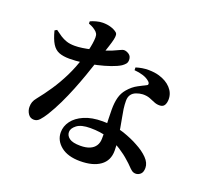

<svg xmlns="http://www.w3.org/2000/svg" viewBox="-144 -980 1289 1211"><g transform="rotate(20 500.0 -375.0)"><path d="M636.8 -597.5 636.3 -615.8Q679.4 -629.5 720.4 -629.1Q761.5 -628.8 791.7 -619.7Q842.7 -604.6 872.3 -572.5Q902 -540.5 902 -498.4Q902 -474.5 892.7 -458.6Q883.4 -442.7 859.2 -442.7Q839.6 -442.7 822.3 -450.3Q805.1 -457.9 785.4 -465.4Q765.7 -472.8 738 -472.3Q716.5 -471.2 695.1 -463Q673.8 -454.9 662.8 -438.6Q651.8 -422.3 651.9 -397.6Q651.9 -372.9 655.6 -343.8Q658.5 -323.8 664.6 -292.3Q670.6 -260.8 677 -223.8Q683.3 -186.8 687.9 -148.8Q692.5 -110.8 692.5 -77.1Q692.5 -10.6 643.8 24.3Q595.1 59.2 509 59.2Q426.4 59.2 379.9 21.6Q333.4 -16 333.4 -71Q333.4 -111.7 359.2 -146.8Q385.1 -182 435.6 -203.9Q486.1 -225.9 558.9 -225.9Q643.2 -225.9 703.4 -205.2Q763.6 -184.5 804.8 -161.2Q852.2 -136.3 882.1 -105.7Q912.1 -75 912.1 -41.6Q912.1 -12.2 897.7 0.7Q883.2 13.5 865.9 13.5Q850.9 13.5 839.6 5.1Q828.4 -3.2 815.3 -17.3Q802.3 -31.3 782.9 -47.8Q753.7 -74.8 713.9 -100.4Q674.1 -126 621.5 -142.7Q568.9 -159.4 500.5 -159.4Q439 -159.4 410.1 -137Q381.2 -114.6 381.2 -90.2Q381.2 -65.4 403.6 -49Q426 -32.5 478.1 -32.5Q515 -32.5 540.2 -43.1Q565.3 -53.6 578.4 -73.8Q591.5 -93.9 591.5 -122.5Q592.3 -149 590.6 -182.6Q588.9 -216.3 587.6 -251.1Q586.3 -285.8 586.3 -315.1Q586.3 -362.6 595.5 -396.7Q604.7 -430.8 626.8 -456.7Q656.1 -491.3 690 -508.7Q723.9 -526 747.2 -538.5Q751.2 -544.3 748.5 -551.3Q745.8 -558.3 737.8 -564.2Q721.6 -578.2 695.6 -586.6Q669.6 -594.9 636.8 -597.5ZM91 -669.4Q112.3 -653.3 131.7 -640.7Q151.2 -628 174 -620.4Q196.8 -612.8 228.9 -612.8Q253.1 -612.8 280.1 -616.9Q307.2 -621 331.6 -626.5Q356.1 -632 371.7 -635.7Q428.5 -651.2 460 -664.5Q491.5 -677.8 507.4 -685.9Q523.4 -694 531.2 -694Q548.6 -694 565.6 -682.2Q582.6 -670.3 582.6 -646.2Q582.6 -629.1 573.7 -618.9Q564.8 -608.6 552 -599.8Q528.9 -585.2 490.1 -571.7Q451.4 -558.1 405.4 -547.6Q359.3 -537.1 312.5 -531Q265.6 -524.9 225.4 -524.9Q183.5 -524.9 155.4 -535.8Q127.2 -546.8 108.9 -576.4Q90.5 -605.9 76.4 -660.7ZM265.8 -775.6V-790.4Q280 -797.4 303.3 -803.9Q326.7 -810.4 347.5 -810.4Q377.1 -810.4 401.4 -803Q425.7 -795.6 440.7 -783.5Q449.6 -777.6 450.8 -766Q452.1 -754.4 447.7 -734.6Q443.2 -714.7 433.3 -684.6Q423.5 -654.4 408.7 -609.7Q401.8 -589.3 389.4 -550.7Q377 -512.1 359.5 -462.9Q342.1 -413.6 320.4 -359.4Q298.7 -305.1 273.1 -251.7Q247.4 -198.3 219 -152.2Q200.3 -122.5 183.9 -104.6Q167.5 -86.6 146.3 -86.6Q121 -86.6 107 -107.7Q93 -128.7 93 -153.8Q93 -172.5 98.3 -187.3Q103.6 -202 117.5 -218.9Q152.9 -262.6 187.7 -314.4Q222.6 -366.3 253.1 -427.8Q283.6 -489.4 305.3 -560.6Q314.3 -589.2 320.6 -615.2Q327 -641.3 330.6 -664.6Q334.3 -687.9 334.5 -706.8Q334.8 -722.8 328.7 -733.2Q322.7 -743.6 309.7 -752.7Q297.5 -761.8 285.5 -767.3Q273.4 -772.9 265.8 -775.6Z"/></g></svg>

Font: Noto Serif HK
Style: Regular
Weight: 200
Designer: Ryoko NISHIZUKA 西塚涼子 (kana & ideographs); Frank Grießhammer (Latin, Greek & Cyrillic); Wenlong ZHANG 张文龙 (bopomofo); San
Foundry: Adobe
Version: Version 2.001;hotconv 1.1.0;makeotfexe 2.6.0